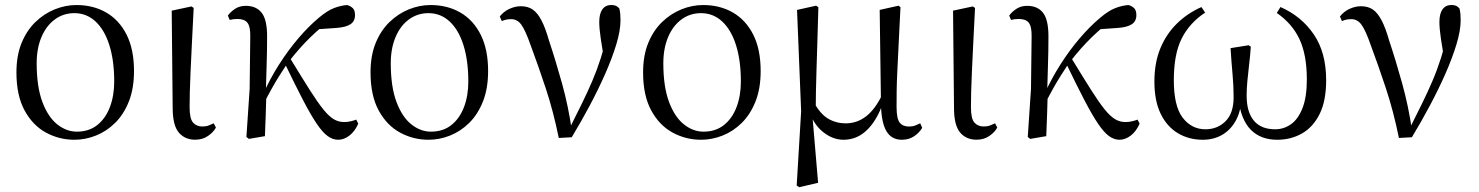

<svg xmlns="http://www.w3.org/2000/svg" viewBox="-20 -551 5984 777"><path d="M281.1 14.6Q219.7 14.6 166.2 -14.3Q112.7 -43.3 79.6 -103.8Q46.5 -164.4 46.5 -258Q46.5 -325.8 67.2 -376.7Q87.9 -427.5 123.1 -461.6Q158.4 -495.8 201.7 -513.2Q244.9 -530.6 289.5 -530.6Q357.5 -530.6 409.9 -500.3Q462.4 -470 492.4 -410.5Q522.3 -351.1 522.3 -263.4Q522.3 -193 501.6 -140.7Q480.9 -88.3 446.1 -53.9Q411.2 -19.4 368.3 -2.4Q325.5 14.6 281.1 14.6ZM291 -18.2Q340 -18.2 373.6 -44.9Q407.2 -71.6 424.7 -117.6Q442.2 -163.6 442.2 -220.9Q442.2 -306 422.6 -368.1Q403.1 -430.2 366.7 -464Q330.4 -497.8 280.8 -497.8Q236.4 -497.8 201.7 -472.2Q167 -446.7 147.7 -400.7Q128.4 -354.8 128.4 -294.9Q128.4 -200.6 151.3 -139Q174.3 -77.4 211.6 -47.8Q248.9 -18.2 291 -18.2Z M769.8 14.4Q728.3 14.4 703.7 -14.5Q679.2 -43.4 678.8 -111.9L674.9 -507.9L755 -525L763.8 -518.8Q759.3 -430.3 756.2 -367.2Q753.1 -304.2 751.1 -259Q749.1 -213.9 748.2 -180.2Q747.3 -146.5 747.3 -117.6Q747.3 -70.5 761.4 -54.8Q775.4 -39.1 799 -39.1Q813.8 -39.1 824.5 -43.2Q835.3 -47.3 844.9 -52L853.8 -34.8Q844.5 -16.9 822.5 -1.3Q800.5 14.4 769.8 14.4Z M987 11.1 977.2 3.1 990.3 -191.8 992.8 -402.2Q993.6 -443.1 981.6 -458.6Q969.6 -474.2 941.2 -474.2Q932.6 -474.2 925 -473.3Q917.3 -472.4 909.5 -470.4L902.1 -488Q913.4 -503.6 931.7 -515.5Q950 -527.4 974.6 -527.4Q1017.5 -527.4 1039.7 -498.4Q1061.9 -469.3 1060.9 -397.8Q1060.9 -346.1 1059.1 -289.8Q1057.3 -233.4 1055.8 -177.6L1058 -174.4Q1056.8 -130 1055.4 -86.7Q1054.1 -43.4 1052.1 0ZM1045.7 -128.6 1031.1 -155.3H1038.2L1045.1 -171Q1073 -232.9 1109.3 -289.9Q1145.5 -346.8 1186.6 -395.1Q1227.8 -443.4 1269.1 -478.1Q1303.9 -507.7 1331.9 -518.4Q1359.8 -529 1384.7 -530.6Q1397.6 -527.2 1407.2 -518.5Q1416.7 -509.8 1416.7 -489.9Q1416.7 -464.7 1397.8 -452.6Q1378.9 -440.5 1341.1 -437.9L1251.1 -431.6L1323.1 -474.7Q1278.4 -441.2 1235.4 -399.5Q1192.4 -357.7 1147.8 -300.4L1142.2 -293.4Q1124.3 -266.1 1109.9 -243.4Q1095.6 -220.8 1080.8 -194.4Q1066 -168.1 1045.7 -128.6ZM1348.4 14.6Q1326.6 14.6 1305.9 -0.4Q1285.3 -15.4 1261.6 -50.5Q1237.8 -85.6 1206.6 -145.5Q1175.4 -205.4 1131.8 -295.8L1153 -317.2Q1200.7 -238.7 1232.9 -188Q1265 -137.3 1288.2 -108.6Q1311.4 -79.9 1330.8 -68.5Q1350.2 -57.1 1372.3 -57.1Q1387 -57.1 1399.9 -60.3Q1412.9 -63.4 1421.5 -67L1429.9 -50.7Q1416.1 -19.1 1393.9 -2.2Q1371.7 14.6 1348.4 14.6Z M1714.1 14.6Q1652.7 14.6 1599.2 -14.3Q1545.7 -43.3 1512.6 -103.8Q1479.5 -164.4 1479.5 -258Q1479.5 -325.8 1500.2 -376.7Q1520.9 -427.5 1556.1 -461.6Q1591.4 -495.8 1634.7 -513.2Q1677.9 -530.6 1722.5 -530.6Q1790.5 -530.6 1842.9 -500.3Q1895.4 -470 1925.4 -410.5Q1955.3 -351.1 1955.3 -263.4Q1955.3 -193 1934.6 -140.7Q1913.9 -88.3 1879.1 -53.9Q1844.2 -19.4 1801.3 -2.4Q1758.5 14.6 1714.1 14.6ZM1724 -18.2Q1773 -18.2 1806.6 -44.9Q1840.2 -71.6 1857.7 -117.6Q1875.2 -163.6 1875.2 -220.9Q1875.2 -306 1855.6 -368.1Q1836.1 -430.2 1799.7 -464Q1763.4 -497.8 1713.8 -497.8Q1669.4 -497.8 1634.7 -472.2Q1600 -446.7 1580.7 -400.7Q1561.4 -354.8 1561.4 -294.9Q1561.4 -200.6 1584.3 -139Q1607.3 -77.4 1644.6 -47.8Q1681.9 -18.2 1724 -18.2Z M2241.3 7.3Q2219.3 -100.7 2188.6 -193.6Q2157.8 -286.5 2127.7 -367.2Q2106.2 -428.8 2089.7 -451.1Q2073.3 -473.5 2048.8 -473.5Q2026.8 -473.5 2010.8 -465.5L2002.6 -484.2Q2017.3 -503.8 2040.8 -514.8Q2064.4 -525.8 2087.8 -525.8Q2116.3 -525.8 2135.9 -512.4Q2155.4 -498.9 2171.3 -468.4Q2187.3 -437.9 2201.9 -386.3Q2228.8 -305.9 2254.7 -212.5Q2280.6 -119.1 2294.2 -22.3H2279.7L2286.1 -33.8Q2312.7 -86.9 2335.2 -132.7Q2357.7 -178.4 2376.6 -222.6Q2395.6 -266.8 2411.3 -315.8Q2426.9 -364.7 2440.7 -423.6L2427.7 -295.2Q2416.9 -355.7 2411 -395.9Q2405.1 -436.1 2405.1 -462Q2405.1 -495.7 2417.8 -513.3Q2430.5 -530.8 2453.9 -530.8Q2465.8 -530.8 2473.2 -527.2Q2480.5 -523.6 2486.4 -516.7Q2489.1 -505.4 2490.1 -494.5Q2491.1 -483.5 2491.1 -469.6Q2491.1 -427.2 2474.1 -371.4Q2457.2 -315.7 2429.2 -252.2Q2401.2 -188.7 2366.1 -122.9Q2331 -57.2 2293.8 4.4Z M2817.1 14.6Q2755.7 14.6 2702.2 -14.3Q2648.7 -43.3 2615.6 -103.8Q2582.5 -164.4 2582.5 -258Q2582.5 -325.8 2603.2 -376.7Q2623.9 -427.5 2659.1 -461.6Q2694.4 -495.8 2737.7 -513.2Q2780.9 -530.6 2825.5 -530.6Q2893.5 -530.6 2945.9 -500.3Q2998.4 -470 3028.4 -410.5Q3058.3 -351.1 3058.3 -263.4Q3058.3 -193 3037.6 -140.7Q3016.9 -88.3 2982.1 -53.9Q2947.2 -19.4 2904.3 -2.4Q2861.5 14.6 2817.1 14.6ZM2827 -18.2Q2876 -18.2 2909.6 -44.9Q2943.2 -71.6 2960.7 -117.6Q2978.2 -163.6 2978.2 -220.9Q2978.2 -306 2958.6 -368.1Q2939.1 -430.2 2902.7 -464Q2866.4 -497.8 2816.8 -497.8Q2772.4 -497.8 2737.7 -472.2Q2703 -446.7 2683.7 -400.7Q2664.4 -354.8 2664.4 -294.9Q2664.4 -200.6 2687.3 -139Q2710.3 -77.4 2747.6 -47.8Q2784.9 -18.2 2827 -18.2Z M3204.1 199.8 3222.1 -100.8 3205.5 -510.9 3282.5 -528 3291.9 -521.8Q3289.7 -440.4 3287.7 -378.9Q3285.7 -317.5 3284.3 -269.3Q3282.9 -221.2 3282 -181.2Q3281.1 -141.2 3281.1 -101.7L3267.7 -82.8L3290.7 188.8L3214.5 206.6ZM3629.5 14.6Q3588.5 14.6 3567.8 -19.3Q3547.1 -53.3 3545.2 -125.3V-128.5L3540 -510.9L3616.3 -528L3624.1 -521.8Q3619.7 -435.6 3616.7 -372.5Q3613.7 -309.5 3611.4 -263.6Q3609.1 -217.8 3608.7 -183.5Q3608.3 -149.2 3608.3 -119.2Q3608.3 -70.5 3621 -54.7Q3633.7 -38.9 3658.7 -38.9Q3673.1 -38.9 3683.8 -43.1Q3694.4 -47.3 3704 -52L3712.1 -33.6Q3700.2 -13.7 3679.1 0.5Q3658 14.6 3629.5 14.6ZM3393.6 14.6Q3351.3 14.6 3312.7 -15.3Q3274.1 -45.3 3256.7 -96.8H3254.5L3273.8 -136.8Q3299.6 -89.2 3331.8 -70.5Q3364.1 -51.8 3402.3 -51.8Q3447.9 -51.8 3484.6 -79.9Q3521.3 -108 3550 -167.6L3562.6 -155.4H3560.2Q3536.3 -74.8 3493.9 -30.1Q3451.5 14.6 3393.6 14.6Z M3931.8 14.4Q3890.3 14.4 3865.7 -14.5Q3841.2 -43.4 3840.8 -111.9L3836.9 -507.9L3917 -525L3925.8 -518.8Q3921.3 -430.3 3918.2 -367.2Q3915.1 -304.2 3913.1 -259Q3911.1 -213.9 3910.2 -180.2Q3909.3 -146.5 3909.3 -117.6Q3909.3 -70.5 3923.4 -54.8Q3937.4 -39.1 3961 -39.1Q3975.8 -39.1 3986.5 -43.2Q3997.3 -47.3 4006.9 -52L4015.8 -34.8Q4006.5 -16.9 3984.5 -1.3Q3962.5 14.4 3931.8 14.4Z M4149 11.1 4139.2 3.1 4152.3 -191.8 4154.8 -402.2Q4155.6 -443.1 4143.6 -458.6Q4131.6 -474.2 4103.2 -474.2Q4094.6 -474.2 4087 -473.3Q4079.3 -472.4 4071.5 -470.4L4064.1 -488Q4075.4 -503.6 4093.7 -515.5Q4112 -527.4 4136.6 -527.4Q4179.5 -527.4 4201.7 -498.4Q4223.9 -469.3 4222.9 -397.8Q4222.9 -346.1 4221.1 -289.8Q4219.3 -233.4 4217.8 -177.6L4220 -174.4Q4218.8 -130 4217.4 -86.7Q4216.1 -43.4 4214.1 0ZM4207.7 -128.6 4193.1 -155.3H4200.2L4207.1 -171Q4235 -232.9 4271.3 -289.9Q4307.5 -346.8 4348.6 -395.1Q4389.8 -443.4 4431.1 -478.1Q4465.9 -507.7 4493.9 -518.4Q4521.8 -529 4546.7 -530.6Q4559.6 -527.2 4569.2 -518.5Q4578.7 -509.8 4578.7 -489.9Q4578.7 -464.7 4559.8 -452.6Q4540.9 -440.5 4503.1 -437.9L4413.1 -431.6L4485.1 -474.7Q4440.4 -441.2 4397.4 -399.5Q4354.4 -357.7 4309.8 -300.4L4304.2 -293.4Q4286.3 -266.1 4271.9 -243.4Q4257.6 -220.8 4242.8 -194.4Q4228 -168.1 4207.7 -128.6ZM4510.4 14.6Q4488.6 14.6 4467.9 -0.4Q4447.3 -15.4 4423.6 -50.5Q4399.8 -85.6 4368.6 -145.5Q4337.4 -205.4 4293.8 -295.8L4315 -317.2Q4362.7 -238.7 4394.9 -188Q4427 -137.3 4450.2 -108.6Q4473.4 -79.9 4492.8 -68.5Q4512.2 -57.1 4534.3 -57.1Q4549 -57.1 4561.9 -60.3Q4574.9 -63.4 4583.5 -67L4591.9 -50.7Q4578.1 -19.1 4555.9 -2.2Q4533.7 14.6 4510.4 14.6Z M4847.1 14.6Q4791.7 14.6 4747.2 -11.7Q4702.7 -38.1 4677.2 -90.4Q4651.7 -142.6 4651.7 -221.4Q4651.7 -297.1 4675.9 -355.6Q4700.2 -414.1 4743.3 -456.1Q4786.4 -498.1 4842.1 -522.4L4857 -500Q4793.1 -457.5 4761.7 -394.3Q4730.3 -331.2 4730.3 -226.6Q4730.3 -121.3 4766.3 -74.5Q4802.3 -27.8 4858.2 -27.8Q4906.9 -27.8 4939.6 -60.4Q4972.3 -93 4972.3 -157.3Q4972.3 -203.8 4968.1 -249Q4963.9 -294.1 4959.9 -356.2L5033.2 -367.9L5041.8 -361.9Q5039.4 -324.8 5035 -289.5Q5030.7 -254.2 5027.9 -222.8Q5025 -191.4 5025 -164.1Q5025 -97.7 5054.2 -62.8Q5083.3 -27.8 5140.1 -27.8Q5175.5 -27.8 5204.4 -48.2Q5233.3 -68.5 5250.9 -113.1Q5268.6 -157.6 5268.6 -229.5Q5268.6 -328.9 5238.9 -392.3Q5209.3 -455.6 5147 -498.6L5161.9 -522.6Q5246.7 -485.3 5296.7 -411.9Q5346.8 -338.4 5346.8 -226.7Q5346.8 -142.9 5320.4 -89.7Q5294 -36.5 5249 -10.9Q5204.1 14.6 5149 14.6Q5081.7 14.6 5041.8 -25.9Q5002 -66.5 4991.7 -149.5H5004Q5000.9 -97.3 4979.7 -60.4Q4958.5 -23.6 4924.6 -4.5Q4890.8 14.6 4847.1 14.6Z M5641.3 7.3Q5619.3 -100.7 5588.6 -193.6Q5557.8 -286.5 5527.7 -367.2Q5506.2 -428.8 5489.7 -451.1Q5473.3 -473.5 5448.8 -473.5Q5426.8 -473.5 5410.8 -465.5L5402.6 -484.2Q5417.3 -503.8 5440.8 -514.8Q5464.4 -525.8 5487.8 -525.8Q5516.3 -525.8 5535.9 -512.4Q5555.4 -498.9 5571.3 -468.4Q5587.3 -437.9 5601.9 -386.3Q5628.8 -305.9 5654.7 -212.5Q5680.6 -119.1 5694.2 -22.3H5679.7L5686.1 -33.8Q5712.7 -86.9 5735.2 -132.7Q5757.7 -178.4 5776.6 -222.6Q5795.6 -266.8 5811.3 -315.8Q5826.9 -364.7 5840.7 -423.6L5827.7 -295.2Q5816.9 -355.7 5811 -395.9Q5805.1 -436.1 5805.1 -462Q5805.1 -495.7 5817.8 -513.3Q5830.5 -530.8 5853.9 -530.8Q5865.8 -530.8 5873.2 -527.2Q5880.5 -523.6 5886.4 -516.7Q5889.1 -505.4 5890.1 -494.5Q5891.1 -483.5 5891.1 -469.6Q5891.1 -427.2 5874.1 -371.4Q5857.2 -315.7 5829.2 -252.2Q5801.2 -188.7 5766.1 -122.9Q5731 -57.2 5693.8 4.4Z"/></svg>

Font: Noto Serif KR ExtraLight
Style: Regular
Weight: 200
Designer: Ryoko NISHIZUKA 西塚涼子 (kana & ideographs); Frank Grießhammer (Latin, Greek & Cyrillic); Wenlong ZHANG 张文龙 (bopomofo); San
Foundry: Adobe
Version: Version 2.002-H1;hotconv 1.1.0;makeotfexe 2.6.0